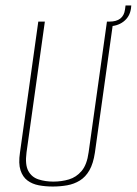

<svg xmlns="http://www.w3.org/2000/svg" viewBox="-20 -670 500 702"><path d="M173 12Q146 12 122 7.5Q98 3 80.5 -10Q63 -23 55 -47.5Q47 -72 53 -112L120 -591H144L77 -113Q71 -68 83.5 -45Q96 -22 121 -14Q146 -6 175 -6Q205 -6 232 -14Q259 -22 278.5 -45Q298 -68 304 -113L371 -591H394L327 -112Q321 -72 307 -47.5Q293 -23 272 -10Q251 3 225.5 7.5Q200 12 173 12ZM373 -574 371 -591H380Q431 -591 437 -635L439 -650H460L459 -640Q455 -609 431.5 -591Q408 -573 373 -574Z"/></svg>

Font: Alumni Sans Thin
Style: Italic
Weight: 100
Italic angle: -8°
Designer: Robert E. Leuschke
Foundry: Robert E. Leuschke
Version: Version 1.016